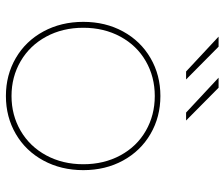

<svg xmlns="http://www.w3.org/2000/svg" viewBox="-75 -682 760 650"><g transform="rotate(90 305.0 -357.0)"><path d="M54 -259Q54 -334 86.5 -393.5Q119 -453 176.5 -486.5Q234 -520 305 -520Q376 -520 433.5 -486.5Q491 -453 523.5 -393.5Q556 -334 556 -259Q556 -184 523.5 -124Q491 -64 433.5 -30.5Q376 3 305 3Q234 3 176.5 -30.5Q119 -64 86.5 -124Q54 -184 54 -259ZM536 -259Q536 -329 506 -384.5Q476 -440 423 -470.5Q370 -501 305 -501Q240 -501 187 -470.5Q134 -440 104 -384.5Q74 -329 74 -259Q74 -189 104 -133.5Q134 -78 187 -47Q240 -16 305 -16Q370 -16 423 -47Q476 -78 506 -133.5Q536 -189 536 -259ZM243 -717H277L388 -607H361ZM104 -717H138L249 -607H222Z"/></g></svg>

Font: iiserrat Thin
Style: Regular
Weight: 100
Designer: Akira Ohta
Foundry: Akira Ohta
Version: Version 1.200;Glyphs 3.3.1 (3343)